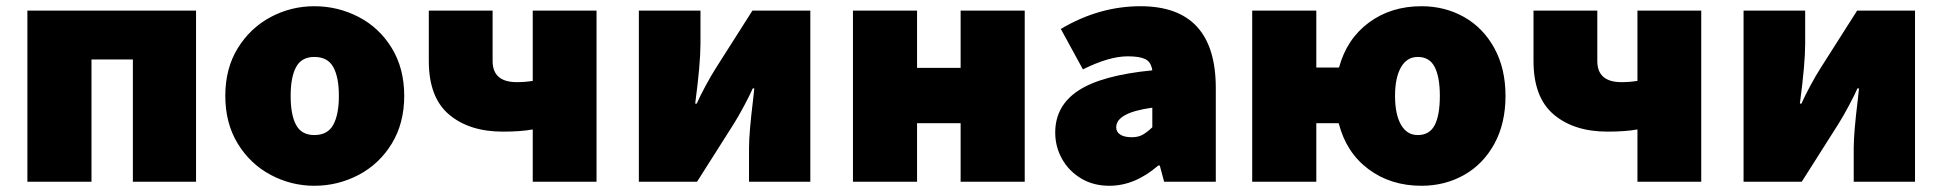

<svg xmlns="http://www.w3.org/2000/svg" viewBox="-20 -584 6243 617"><path d="M68 -550H610V0H407V-393H274V0H68Z M704 -276Q704 -364 744 -429Q784 -494 849.5 -529Q915 -564 990 -564Q1066 -564 1132.5 -529.5Q1199 -495 1239 -429.5Q1279 -364 1279 -276Q1279 -188 1239 -122.5Q1199 -57 1132.5 -22Q1066 13 990 13Q916 13 850 -22Q784 -57 744 -122.5Q704 -188 704 -276ZM1069 -276Q1069 -336 1051 -368.5Q1033 -401 990 -401Q949 -401 931.5 -368.5Q914 -336 914 -276Q914 -215 931.5 -182.5Q949 -150 990 -150Q1033 -150 1051 -183Q1069 -216 1069 -276Z M1596 -161Q1488 -161 1423 -216Q1358 -271 1358 -388V-550H1563V-388Q1563 -320 1641 -320Q1666 -320 1692 -324V-550H1897V0H1692V-168Q1653 -161 1596 -161Z M2033 -550H2231V-443Q2231 -379 2214 -251H2219Q2229 -274 2247 -307.5Q2265 -341 2281 -366L2398 -550H2584V0H2387V-109Q2387 -157 2400 -263L2404 -300H2399Q2391 -281 2371.5 -244.5Q2352 -208 2338 -186L2220 0H2033Z M2721 -550H2927V-366H3067V-550H3273V0H3067V-188H2927V0H2721Z M3371 -158Q3371 -244 3445.5 -293Q3520 -342 3683 -358Q3679 -385 3660.5 -394Q3642 -403 3604 -403Q3544 -403 3460 -361L3389 -491Q3512 -564 3645 -564Q3887 -564 3887 -301V0H3721L3707 -52H3702Q3627 13 3545 13Q3493 13 3453.5 -11Q3414 -35 3392.5 -74Q3371 -113 3371 -158ZM3683 -175V-238Q3567 -222 3567 -175Q3567 -160 3580 -151.5Q3593 -143 3617 -143Q3637 -143 3651 -150.5Q3665 -158 3683 -175Z M4282 -188H4210V0H4004V-550H4210V-367H4283Q4308 -459 4379 -511.5Q4450 -564 4548 -564Q4623 -564 4684.5 -529.5Q4746 -495 4782 -429.5Q4818 -364 4818 -276Q4818 -187 4782 -121.5Q4746 -56 4684.5 -21.5Q4623 13 4548 13Q4449 13 4377.5 -40.5Q4306 -94 4282 -188ZM4607 -276Q4607 -336 4590.5 -368.5Q4574 -401 4536 -401Q4501 -401 4482 -367.5Q4463 -334 4463 -276Q4463 -217 4482 -183.5Q4501 -150 4536 -150Q4574 -150 4590.5 -182Q4607 -214 4607 -276Z M5146 -161Q5038 -161 4973 -216Q4908 -271 4908 -388V-550H5113V-388Q5113 -320 5191 -320Q5216 -320 5242 -324V-550H5447V0H5242V-168Q5203 -161 5146 -161Z M5583 -550H5781V-443Q5781 -379 5764 -251H5769Q5779 -274 5797 -307.5Q5815 -341 5831 -366L5948 -550H6134V0H5937V-109Q5937 -157 5950 -263L5954 -300H5949Q5941 -281 5921.5 -244.5Q5902 -208 5888 -186L5770 0H5583Z"/></svg>

Font: Nebula Sans Black
Style: Regular
Weight: 900
Designer: Paul D. Hunt for Adobe (as Source Sans)
Foundry: Nebula Entertainment & Broadcasting LLC
Version: Version 1.010